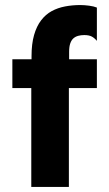

<svg xmlns="http://www.w3.org/2000/svg" viewBox="-20 -741 434 761"><path d="M104 0V-392H29V-506H105V-518Q105 -567 115 -602Q125 -637 143 -660.5Q161 -684 185 -697Q209 -710 238 -715.5Q267 -721 298 -721Q314 -721 333 -718.5Q352 -716 364 -711V-579Q355 -590 344 -596Q333 -602 314 -602Q301 -602 290 -599Q279 -596 271 -589Q263 -582 258.5 -569Q254 -556 254 -536V-506H364V-392H253V0Z"/></svg>

Font: Maven Pro
Style: Bold
Weight: 700
Designer: Joe Prince
Foundry: Joe Prince
Version: Version 2.103